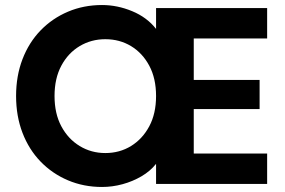

<svg xmlns="http://www.w3.org/2000/svg" viewBox="-20 -732 1135 764"><path d="M386 12Q313 12 250.5 -14.5Q188 -41 141.5 -89Q95 -137 69.5 -203.5Q44 -270 44 -350Q44 -430 69.5 -496.5Q95 -563 141.5 -611Q188 -659 250.5 -685.5Q313 -712 386 -712Q447 -712 506 -687.5Q565 -663 601 -617V-700H1043V-579H751V-414H1013V-298H751V-121H1043V0H601V-80Q578 -51 543 -30.5Q508 -10 467.5 1Q427 12 386 12ZM399 -123Q456 -123 501.5 -151Q547 -179 574 -229.5Q601 -280 601 -350Q601 -420 574 -470.5Q547 -521 501.5 -548.5Q456 -576 399 -576Q343 -576 297 -548.5Q251 -521 224 -470.5Q197 -420 197 -350Q197 -280 224 -229.5Q251 -179 297 -151Q343 -123 399 -123Z"/></svg>

Font: DM Sans 20pt Black
Style: Regular
Weight: 900
Version: Version 4.004;gftools[0.9.30]